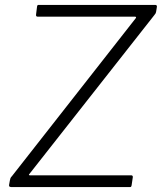

<svg xmlns="http://www.w3.org/2000/svg" viewBox="-20 -762 659 782"><path d="M27 0Q22 0 19 -2Q16 -4 17 -9L20 -26Q21 -32 22.5 -36Q24 -40 29 -45L533 -688Q535 -691 534 -692.5Q533 -694 530 -694H134Q125 -694 127 -704L131 -736Q132 -740 133 -741Q134 -742 137 -742H612Q620 -742 619 -734L616 -715Q615 -710 614 -708Q613 -706 609 -701L101 -55Q94 -48 102 -48H514Q517 -48 519 -46.5Q521 -45 521 -41L516 -7Q515 -3 514 -1.5Q513 0 508 0H27Z"/></svg>

Font: Libre Franklin ExtraLight
Style: Italic
Weight: 250
Italic angle: -8°
Designer: Pablo Impallari, Rodrigo Fuenzalida, Nhung Nguyen
Foundry: Impallari Type
Version: Version 3.000